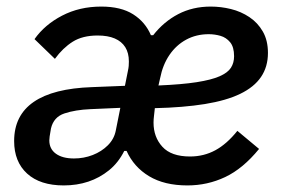

<svg xmlns="http://www.w3.org/2000/svg" viewBox="-20 -552 855 584"><path d="M205 -70Q235 -70 262 -80.5Q289 -91 308 -110Q327 -129 332 -154L346 -224L255 -220Q209 -218 176 -207Q143 -196 135 -161Q132 -145 131 -137Q130 -129 130 -125Q130 -99 150 -84.5Q170 -70 205 -70ZM615 -448Q577 -448 546.5 -431.5Q516 -415 495.5 -385Q475 -355 467 -314L462 -292Q533 -295 578 -302Q623 -309 648 -320Q673 -331 682.5 -346Q692 -361 692 -381Q692 -409 680 -423.5Q668 -438 650.5 -443Q633 -448 615 -448ZM174 12Q102 12 62.5 -24Q23 -60 23 -123Q23 -201 82.5 -242Q142 -283 260 -287L360 -291L369 -336Q371 -345 371.5 -351.5Q372 -358 372 -365Q372 -391 361 -408.5Q350 -426 329 -435Q308 -444 277 -444Q231 -444 201 -425Q171 -406 147 -373L85 -433Q116 -477 169 -504.5Q222 -532 288 -532Q348 -532 385 -508.5Q422 -485 439 -445H446Q478 -486 522 -509Q566 -532 621 -532Q652 -532 682.5 -524.5Q713 -517 738.5 -500Q764 -483 779.5 -456Q795 -429 795 -391Q795 -349 774 -318Q753 -287 710.5 -266.5Q668 -246 603 -235.5Q538 -225 451 -223Q450 -212 448.5 -200.5Q447 -189 447 -179Q447 -135 474 -105.5Q501 -76 558 -76Q600 -76 635 -95Q670 -114 702 -154L768 -99Q719 -39 665 -13.5Q611 12 550 12Q480 12 433.5 -16Q387 -44 365 -93H358Q340 -57 311.5 -34Q283 -11 248.5 0.5Q214 12 174 12Z"/></svg>

Font: IBM Plex Sans Medium
Style: Italic
Weight: 500
Italic angle: -11.31°
Designer: Mike Abbink, Paul van der Laan, Pieter van Rosmalen
Foundry: Bold Monday
Version: Version 3.201